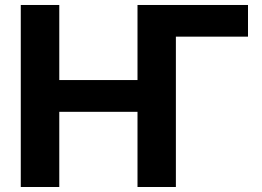

<svg xmlns="http://www.w3.org/2000/svg" viewBox="-20 -747 1046 767"><path d="M529.3 -727.1H970.7V-600.6H682.6V0H529.3V-300.3H216.8V0H63V-727.1H216.8V-427.2H529.3Z"/></svg>

Font: My Font
Style: Bold
Weight: 500
Designer: Rasmus Andersson
Foundry: rsms
Version: Version 0.001